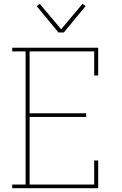

<svg xmlns="http://www.w3.org/2000/svg" viewBox="-20 -985 640 1005"><path d="M44 0V-19H114V-716H44V-735H494V-590H473V-716H135V-392H431V-373H135V-19H473V-145H494V0ZM286 -815 172 -953 188 -965 300 -832 412 -965 428 -953 314 -815Z"/></svg>

Font: Iosevka HT Thin Extended
Style: Regular
Weight: 100
Width: 7
Monospace: yes
Designer: Belleve Invis
Foundry: Belleve Invis
Version: Version 32.3.0; ttfautohint (v1.8.4)